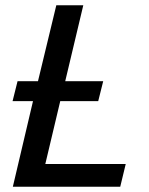

<svg xmlns="http://www.w3.org/2000/svg" viewBox="-20 -713 567 733"><path d="M29 0 106 -327H28L47 -403H125L195 -693H298L229 -403H374L355 -327H210L153 -87H460L439 0Z"/></svg>

Font: Ubuntu Sans Medium
Style: Italic
Weight: 500
Italic angle: -13.5°
Designer: Dalton Maag Ltd
Foundry: Dalton Maag Ltd
Version: Version 1.006